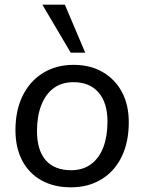

<svg xmlns="http://www.w3.org/2000/svg" viewBox="-20 -793 617 820"><path d="M283 7Q210 7 156.5 -23Q103 -53 74.5 -108Q46 -163 46 -237Q46 -322 77 -384.5Q108 -447 164 -481.5Q220 -516 294 -516Q366 -516 419 -485Q472 -454 501 -399.5Q530 -345 530 -271Q530 -186 499.5 -123.5Q469 -61 413 -27Q357 7 283 7ZM284 -66Q334 -66 369 -92Q404 -118 421.5 -164.5Q439 -211 439 -274Q439 -354 401 -398Q363 -442 294 -442Q243 -442 208.5 -416Q174 -390 156 -343Q138 -296 138 -234Q138 -151 175.5 -108.5Q213 -66 284 -66ZM282 -568 161 -773H257L344 -568Z"/></svg>

Font: Muli Medium
Style: Italic
Weight: 500
Italic angle: -4.541°
Designer: Vernon Adams
Foundry: Vernon Adams
Version: Version 2.100; ttfautohint (v1.8.1.43-b0c9)